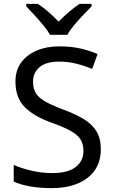

<svg xmlns="http://www.w3.org/2000/svg" viewBox="-20 -964 589 994"><path d="M502 -191Q502 -96 433 -43Q364 10 247 10Q187 10 136 1Q85 -8 51 -24V-110Q87 -94 140.5 -81Q194 -68 251 -68Q331 -68 371.5 -99Q412 -130 412 -183Q412 -218 397 -242Q382 -266 345.5 -286.5Q309 -307 244 -330Q153 -363 106.5 -411Q60 -459 60 -542Q60 -599 89 -639.5Q118 -680 169.5 -702Q221 -724 288 -724Q347 -724 396 -713Q445 -702 485 -684L457 -607Q420 -623 376.5 -634Q333 -645 286 -645Q219 -645 185 -616.5Q151 -588 151 -541Q151 -505 166 -481Q181 -457 215 -438Q249 -419 307 -397Q370 -374 413.5 -347.5Q457 -321 479.5 -284Q502 -247 502 -191ZM239 -784Q226 -807 204 -833.5Q182 -860 158 -886Q134 -912 116 -931V-944H176Q202 -927 230 -903Q258 -879 283 -852Q310 -879 338 -903Q366 -927 392 -944H454V-931Q435 -912 410.5 -886Q386 -860 363.5 -833.5Q341 -807 329 -784Z"/></svg>

Font: Noto Sans Mayan Numerals
Style: Regular
Weight: 400
Designer: Monotype Design Team
Foundry: Monotype Imaging Inc.
Version: Version 2.001; ttfautohint (v1.8.4.7-5d5b)